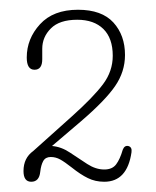

<svg xmlns="http://www.w3.org/2000/svg" viewBox="-20 -730 311 384"><path d="M27 -388Q27 -414 46.5 -428L123.5 -497Q166.5 -535.5 186 -561.5Q205.5 -587.5 205.5 -618.5Q205.5 -653.5 186.8 -672Q168 -690.5 134.5 -690.5Q99 -690.5 81.8 -673.2Q64.5 -656 64.5 -632.5V-611.5Q64.5 -590.5 49 -590.5Q33.5 -590.5 33.5 -615Q33.5 -652.5 60 -681.5Q86.5 -710.5 136 -710.5Q183.5 -710.5 206.8 -685Q230 -659.5 230 -620Q230 -586.5 210.2 -557.8Q190.5 -529 141.5 -487L84 -438Q102.5 -436.5 120 -424.8Q137.5 -413 154.5 -402Q171.5 -391 188.5 -391Q204.5 -391 212.2 -401.2Q220 -411.5 225.5 -430.5Q229 -439.5 236.5 -438Q244.5 -436 243 -425.5Q234.5 -366.5 188.5 -366.5Q170.5 -366.5 155.8 -373.8Q141 -381 123.5 -395Q109.5 -406 100.5 -411Q91.5 -416 81.5 -416Q71 -416 66.5 -408Q62 -400 60.5 -386.5Q58.5 -366.5 42.5 -366.5Q27 -366.5 27 -388Z"/></svg>

Font: Fraunces 144pt SuperSoft Thin
Style: Regular
Weight: 100
Version: Version 1.000;[0bf87f6ff]